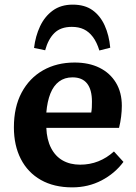

<svg xmlns="http://www.w3.org/2000/svg" viewBox="-20 -795 586 829"><path d="M292 14Q213 14 156.5 -18Q100 -50 70 -108.5Q40 -167 40 -245Q40 -333 73.5 -395.5Q107 -458 166 -491.5Q225 -525 302 -525Q364 -525 409.5 -502.5Q455 -480 480.5 -438Q506 -396 506 -338Q506 -316 503 -291.5Q500 -267 494 -243H180Q182 -192 200.5 -156Q219 -120 251 -102Q283 -84 326 -84Q368 -84 404.5 -98.5Q441 -113 472 -141L513 -96Q476 -46 418.5 -16Q361 14 292 14ZM180 -309H374Q376 -320 376.5 -332Q377 -344 377 -356Q377 -408 356 -434.5Q335 -461 293 -461Q259 -461 235 -443Q211 -425 197.5 -391Q184 -357 180 -309ZM294 -775Q346 -775 379.5 -751Q413 -727 432 -685Q451 -643 456 -589L409 -577Q398 -613 381 -635.5Q364 -658 342 -668.5Q320 -679 290 -679Q242 -679 215 -652.5Q188 -626 175 -578L127 -588Q133 -639 153 -681.5Q173 -724 208 -749.5Q243 -775 294 -775Z"/></svg>

Font: Literata 18pt SemiBold
Style: Regular
Weight: 600
Designer: Latin by Veronika Burian and Jose Scaglione. Greek by Irene Vlachou. Cyrillic by Vera Evstafieva.
Foundry: TypeTogether
Version: Version 3.103;gftools[0.9.29]